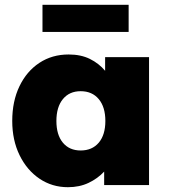

<svg xmlns="http://www.w3.org/2000/svg" viewBox="-20 -771 711 800"><path d="M263 9Q197 9 144.5 -26.5Q92 -62 61.5 -124.5Q31 -187 31 -267Q31 -349 61 -411.5Q91 -474 144 -509Q197 -544 266 -544Q317 -544 354.5 -525.5Q392 -507 418 -476V-533H601V0H414V-56Q387 -27 349 -9Q311 9 263 9ZM316 -144Q364 -144 391.5 -176.5Q419 -209 419 -267Q419 -325 391.5 -358Q364 -391 316 -391Q269 -391 242 -358Q215 -325 215 -267Q215 -209 242 -176.5Q269 -144 316 -144ZM157 -638V-751H516V-638Z"/></svg>

Font: Lexend ExtraBold
Style: Regular
Weight: 800
Designer: Bonnie Shaver-Troup, Thomas Jockin
Foundry: Lexend
Version: Version 1.007; ttfautohint (v1.8.3)